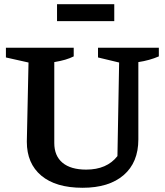

<svg xmlns="http://www.w3.org/2000/svg" viewBox="-20 -878 782 909"><path d="M371 11Q244 11 175.5 -46.5Q107 -104 107 -207L115 -582L8 -606V-652H329V-611Q311 -602 289 -595.5Q267 -589 237 -584V-201Q237 -140 276 -107.5Q315 -75 388 -75Q486 -75 536 -139L544 -582L444 -606V-652H732V-611Q688 -592 635 -584V-218Q635 -109 565.5 -49Q496 11 371 11ZM250 -778V-858H521V-778Z"/></svg>

Font: Piazzolla SemiBold
Style: Regular
Weight: 600
Designer: Juan Pablo del Peral
Foundry: Huerta Tipografica
Version: Version 1.330